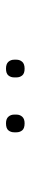

<svg xmlns="http://www.w3.org/2000/svg" viewBox="249 -987 102 640"><g transform="rotate(90 300.0 -667.0)"><path d="M209 -636Q193 -636 186 -644Q179 -652 179 -663V-671Q179 -682 186 -690Q193 -698 209 -698Q225 -698 231.5 -690Q238 -682 238 -671V-663Q238 -652 231.5 -644Q225 -636 209 -636ZM391 -636Q376 -636 369 -644Q362 -652 362 -663V-671Q362 -682 369 -690Q376 -698 391 -698Q408 -698 414.5 -690Q421 -682 421 -671V-663Q421 -652 414.5 -644Q408 -636 391 -636Z"/></g></svg>

Font: IBM Plex Sans ExtraLight
Style: Regular
Weight: 250
Designer: Mike Abbink, Paul van der Laan, Pieter van Rosmalen
Foundry: Bold Monday
Version: Version 3.201